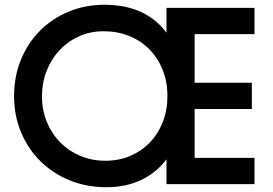

<svg xmlns="http://www.w3.org/2000/svg" viewBox="-20 -772 1143 805"><path d="M426 13Q343 13 272 -16Q201 -45 149.5 -96Q98 -147 68.5 -217Q39 -287 39 -369Q39 -451 67.5 -521Q96 -591 147 -642.5Q198 -694 267.5 -723Q337 -752 418 -752Q590 -752 678 -635V-739H1047V-629H796V-425H1036V-315H796V-110H1047V0H678V-104Q635 -47 571 -17Q507 13 426 13ZM422 -98Q479 -98 526.5 -118.5Q574 -139 608.5 -175Q643 -211 662.5 -260.5Q682 -310 682 -369Q682 -429 662 -479Q642 -529 606.5 -565Q571 -601 522 -621Q473 -641 414 -641Q359 -641 312 -620Q265 -599 230.5 -562.5Q196 -526 176 -476Q156 -426 156 -368Q156 -310 176.5 -260.5Q197 -211 232.5 -175Q268 -139 316.5 -118.5Q365 -98 422 -98Z"/></svg>

Font: Involve SemiBold
Style: Regular
Weight: 600
Designer: Stefan Peev
Foundry: Context Ltd.
Version: Version 1.001